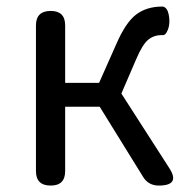

<svg xmlns="http://www.w3.org/2000/svg" viewBox="-20 -577 596 597"><path d="M290 -245.1H182.6V-44.9Q182.6 0 137.7 0Q91.8 0 91.8 -44.9V-498Q91.8 -543 137.7 -543Q182.6 -543 182.6 -498V-319.3H288.1L341.8 -440.4Q371.1 -507.8 403.8 -532.2Q436.5 -556.6 484.4 -556.6H486.3Q500 -553.7 504.4 -532.7Q508.8 -511.7 504.9 -494.1Q502.9 -484.4 497.6 -475.6Q492.2 -466.8 485.4 -467.8H482.4Q458 -467.8 440.4 -453.1Q422.9 -438.5 403.3 -392.6L357.4 -286.1L504.9 -56.6Q543 0 473.6 0Q441.4 0 424.8 -27.3Z"/></svg>

Font: GenSenMaruGothic TW TTF Regular
Style: Regular
Weight: 400
Version: Version 1.301